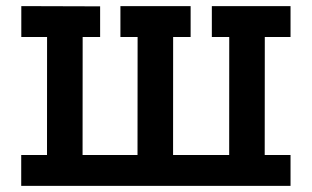

<svg xmlns="http://www.w3.org/2000/svg" viewBox="-20 -609 1021 629"><path d="M49.5 0V-101.2H134L134.2 -487.8H49.8V-589L308 -588.2V-487.8H250.8L250.5 -101.2H430.5L430.8 -487.8H374.5V-589H604.5V-487.8H547.2L547 -101.2H730.8L731 -487.8H674V-589H931.8V-487.8H847.5L847.2 -101.2H931.8V0Z"/></svg>

Font: Podkova VF Beta
Style: Regular
Weight: 400
Designer: Ilya Yudin
Foundry: Cyreal (www.cyreal.org)
Version: Version 2.100